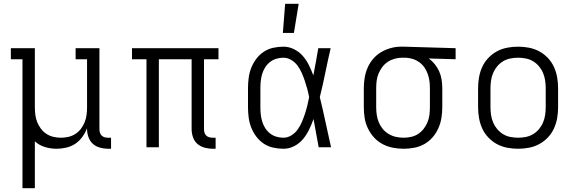

<svg xmlns="http://www.w3.org/2000/svg" viewBox="-20 -773 3040 1008"><path d="M98 215V-462H37V-520H163V-210Q163 -190 165.5 -170Q168 -150 175.5 -131.5Q183 -113 195 -97Q207 -81 224 -70Q241 -59 260.5 -54.5Q280 -50 300 -50Q320 -50 339.5 -54.5Q359 -59 376 -70Q393 -81 405 -97Q417 -113 424.5 -131.5Q432 -150 434.5 -170Q437 -190 437 -210V-462H377V-520H502V-95Q502 -86 504.5 -77Q507 -68 513.5 -61.5Q520 -55 529 -52.5Q538 -50 547 -50H563V8H547Q526 8 504.5 2Q483 -4 467.5 -18Q452 -32 444.5 -53Q437 -74 437 -95V-100Q428 -76 412.5 -54.5Q397 -33 375.5 -18.5Q354 -4 328 2Q302 8 277 8Q246 8 216 -1Q186 -10 163 -31V215Z M1096 8Q1075 8 1053.5 2Q1032 -4 1016 -18Q1000 -32 993 -53Q986 -74 986 -95V-462H814V0H749V-462H673V-520H1127V-462H1051V-95Q1051 -86 1053.5 -77Q1056 -68 1062.5 -61.5Q1069 -55 1078 -52.5Q1087 -50 1096 -50H1112V8Z M1468 8Q1441 8 1414 2Q1387 -4 1364.5 -19Q1342 -34 1325.5 -56Q1309 -78 1299 -103.5Q1289 -129 1285.5 -156Q1282 -183 1282 -210V-310Q1282 -337 1285.5 -364Q1289 -391 1299 -416.5Q1309 -442 1325.5 -464Q1342 -486 1364.5 -501Q1387 -516 1414 -522Q1441 -528 1468 -528Q1497 -528 1524 -514.5Q1551 -501 1570 -479Q1589 -457 1602 -430.5Q1615 -404 1625 -377Q1632 -413 1638.5 -448.5Q1645 -484 1651 -520H1716Q1701 -456 1688 -391.5Q1675 -327 1659 -263Q1675 -198 1689 -132Q1703 -66 1718 0H1653Q1646 -37 1639.5 -74Q1633 -111 1626 -148Q1616 -120 1603 -93Q1590 -66 1571 -43Q1552 -20 1525 -6Q1498 8 1468 8ZM1468 -50Q1490 -50 1510 -62.5Q1530 -75 1543 -93.5Q1556 -112 1565 -133Q1574 -154 1581 -175.5Q1588 -197 1593.5 -219Q1599 -241 1603 -263Q1599 -285 1593 -306.5Q1587 -328 1580 -349Q1573 -370 1564 -390.5Q1555 -411 1542 -428.5Q1529 -446 1509.5 -458Q1490 -470 1468 -470Q1449 -470 1430.5 -464.5Q1412 -459 1397 -447Q1382 -435 1372 -419Q1362 -403 1356.5 -385Q1351 -367 1349 -348Q1347 -329 1347 -310V-210Q1347 -191 1349 -172Q1351 -153 1356.5 -135Q1362 -117 1372 -101Q1382 -85 1397 -73Q1412 -61 1430.5 -55.5Q1449 -50 1468 -50ZM1465 -600 1477 -753H1548L1523 -600Z M2099 8Q2071 8 2042.5 2.5Q2014 -3 1988.5 -16.5Q1963 -30 1943.5 -51.5Q1924 -73 1911.5 -99Q1899 -125 1894.5 -153Q1890 -181 1890 -210V-310Q1890 -338 1894.5 -365Q1899 -392 1910 -417.5Q1921 -443 1939 -464Q1957 -485 1980.5 -499Q2004 -513 2031 -520.5Q2058 -528 2085 -528H2100L2372 -520V-462L2231 -466Q2249 -453 2263 -435.5Q2277 -418 2286 -397.5Q2295 -377 2298.5 -354.5Q2302 -332 2302 -310V-210Q2302 -182 2297.5 -154Q2293 -126 2281.5 -100Q2270 -74 2251.5 -52.5Q2233 -31 2208.5 -17Q2184 -3 2155.5 2.5Q2127 8 2099 8ZM2099 -50Q2119 -50 2139 -54.5Q2159 -59 2175.5 -70Q2192 -81 2204.5 -97Q2217 -113 2224.5 -131.5Q2232 -150 2234.5 -170Q2237 -190 2237 -210V-310Q2237 -329 2234.5 -348Q2232 -367 2225.5 -385Q2219 -403 2208.5 -418.5Q2198 -434 2182.5 -445.5Q2167 -457 2148.5 -463Q2130 -469 2111 -470H2090Q2071 -470 2051.5 -464.5Q2032 -459 2015.5 -448Q1999 -437 1987 -421Q1975 -405 1967.5 -387Q1960 -369 1957.5 -349.5Q1955 -330 1955 -310V-210Q1955 -190 1958 -169.5Q1961 -149 1969 -130Q1977 -111 1990 -95.5Q2003 -80 2020.5 -69.5Q2038 -59 2058.5 -54.5Q2079 -50 2099 -50Z M2700 8Q2671 8 2642.5 2.5Q2614 -3 2589 -16.5Q2564 -30 2544 -51Q2524 -72 2512 -98Q2500 -124 2495 -152.5Q2490 -181 2490 -210V-310Q2490 -339 2495 -367.5Q2500 -396 2512 -422Q2524 -448 2544 -469Q2564 -490 2589 -503.5Q2614 -517 2642.5 -522.5Q2671 -528 2700 -528Q2729 -528 2757.5 -522.5Q2786 -517 2811 -503.5Q2836 -490 2856 -469Q2876 -448 2888 -422Q2900 -396 2905 -367.5Q2910 -339 2910 -310V-210Q2910 -181 2905 -152.5Q2900 -124 2888 -98Q2876 -72 2856 -51Q2836 -30 2811 -16.5Q2786 -3 2757.5 2.5Q2729 8 2700 8ZM2700 -50Q2720 -50 2740.5 -54Q2761 -58 2778.5 -68.5Q2796 -79 2809.5 -95Q2823 -111 2831 -130Q2839 -149 2842 -169.5Q2845 -190 2845 -210V-310Q2845 -330 2842 -350.5Q2839 -371 2831 -390Q2823 -409 2809.5 -425Q2796 -441 2778.5 -451.5Q2761 -462 2740.5 -466Q2720 -470 2700 -470Q2680 -470 2659.5 -466Q2639 -462 2621.5 -451.5Q2604 -441 2590.5 -425Q2577 -409 2569 -390Q2561 -371 2558 -350.5Q2555 -330 2555 -310V-210Q2555 -190 2558 -169.5Q2561 -149 2569 -130Q2577 -111 2590.5 -95Q2604 -79 2621.5 -68.5Q2639 -58 2659.5 -54Q2680 -50 2700 -50Z"/></svg>

Font: Iosevka Etoile Light
Style: Regular
Weight: 300
Designer: Belleve Invis
Foundry: Belleve Invis
Version: Version 25.0.1; ttfautohint (v1.8.4)